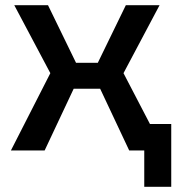

<svg xmlns="http://www.w3.org/2000/svg" viewBox="-20 -580 690 740"><path d="M22 0 174 -298 35 -560H165L273 -338H357L465 -560H595L456 -298L558 -102H640V140H536V0H478L366 -238H264L152 0Z"/></svg>

Font: Tektur Medium
Style: Regular
Weight: 500
Designer: Adam Jagosz
Foundry: Adam Jagosz
Version: Version 1.005;gftools[0.9.30]